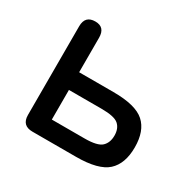

<svg xmlns="http://www.w3.org/2000/svg" viewBox="-116 -625 766 752"><g transform="rotate(30 267.0 -248.5)"><path d="M115 0Q67 0 67 -48V-449Q67 -497 113 -497Q157 -497 157 -449V-293H312Q413 -293 453 -257Q493 -221 493 -147Q493 -73 453 -36.5Q413 0 312 0ZM157 -79H305Q363 -79 382 -97Q401 -115 401 -147Q401 -179 382 -196Q363 -213 305 -213H157Z"/></g></svg>

Font: Zen Maru Gothic Medium
Style: Regular
Weight: 500
Designer: Yoshimichi Ohira
Foundry: Positype
Version: Version 1.001